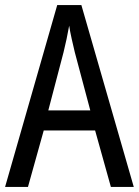

<svg xmlns="http://www.w3.org/2000/svg" viewBox="-20 -735 547 755"><path d="M416 0H506L300 -715H205L0 0H90L152 -222H354ZM274 -530 335 -301H170L230 -530C238 -562 246 -600 252 -634C256 -605 267 -560 274 -530Z"/></svg>

Font: Noto Sans Khmer UI Condensed
Style: Regular
Weight: 400
Width: 3
Designer: Danh Hong and the Monotype Design Team
Foundry: Monotype Imaging Inc.
Version: Version 2.002